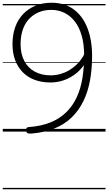

<svg xmlns="http://www.w3.org/2000/svg" viewBox="-20 -959 789 1399"><path d="M355 -939Q451 -939 517 -890.5Q583 -842 617 -754.5Q651 -667 651 -551Q651 -457 636 -374Q621 -291 588 -223Q555 -155 503.5 -104.5Q452 -54 379 -24Q306 6 211 14Q188 15 180.5 11.5Q173 8 171 -6Q170 -19 173 -25.5Q176 -32 189 -33Q283 -40 351 -68.5Q419 -97 466 -144.5Q513 -192 541 -254.5Q569 -317 581 -393Q593 -469 593 -556Q593 -638 575 -700Q557 -762 524.5 -803.5Q492 -845 448.5 -866Q405 -887 355 -887Q302 -887 260.5 -869Q219 -851 189.5 -818.5Q160 -786 145 -740Q130 -694 130 -637Q130 -567 156.5 -516Q183 -465 232.5 -437.5Q282 -410 349 -410Q385 -410 419 -419.5Q453 -429 483 -446.5Q513 -464 538 -488Q563 -512 581 -541Q599 -570 609 -603L624 -553Q611 -511 584 -475Q557 -439 520 -413Q483 -387 439.5 -372.5Q396 -358 348 -358Q284 -358 233 -377Q182 -396 146 -432.5Q110 -469 90.5 -520.5Q71 -572 71 -637Q71 -705 90.5 -760.5Q110 -816 147.5 -855.5Q185 -895 237 -917Q289 -939 355 -939ZM0 410H749V420H0ZM0 -20H749V0H0ZM0 -505H749V-500H0ZM0 -930H749V-920H0Z"/></svg>

Font: Playwrite DE Grund Guides
Style: Regular
Weight: 400
Designer: Veronika Burian, José Scaglione
Foundry: TypeTogether
Version: Version 1.003